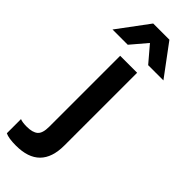

<svg xmlns="http://www.w3.org/2000/svg" viewBox="-398 -803 1039 1039"><g transform="rotate(45 121.5 -283.5)"><path d="M60.1 13.2V-529.8H189.9V26.9Q189.9 212.9 4.9 212.9Q-51.8 212.9 -77.1 200.2V91.8Q-60.1 99.1 -25.9 99.1Q18.1 99.1 39.1 81.3Q60.1 63.5 60.1 13.2ZM46.9 -601.1H-69.8L63 -779.8H187L319.8 -601.1H203.1L125 -692.9Z"/></g></svg>

Font: Cooper Hewitt
Style: Semibold
Weight: 709
Designer: Village Type and Design LLC
Foundry: Cooper Hewitt Smithsonian Design Museum
Version: 1.000